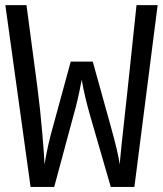

<svg xmlns="http://www.w3.org/2000/svg" viewBox="-20 -734 640 754"><path d="M257.8 -492.2H344.2L415 -237.8Q444.8 -130.9 450.2 -87.9Q451.2 -113.8 481.9 -390.1L516.1 -713.9H599.1L507.8 0H415L333 -283.2Q313.5 -350.6 300.8 -420.9Q285.2 -336.4 269 -282.2L192.9 0H100.1L1 -713.9H84L127 -390.1Q138.2 -304.2 146.5 -205.6Q154.8 -106.9 154.8 -87.9Q166.5 -161.6 189 -240.2Z"/></svg>

Font: Droid Sans Mono
Style: Regular
Weight: 400
Monospace: yes
Version: Version 1.00 build 112